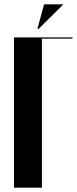

<svg xmlns="http://www.w3.org/2000/svg" viewBox="-20 -873 357 893"><path d="M45 0H175V-693H317V-699H45ZM160 -739 275 -853H185L154 -739Z"/></svg>

Font: Moniqa Black
Style: Regular
Weight: 900
Designer: Rajesh Rajput
Foundry: Rajesh Rajput
Version: Version 1.000